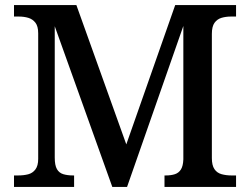

<svg xmlns="http://www.w3.org/2000/svg" viewBox="-20 -734 982 754"><path d="M35 0V-45H51Q73 -45 90.5 -49.5Q108 -54 119 -68.5Q130 -83 130 -110V-603Q130 -631 119 -645Q108 -659 91 -664Q74 -669 54 -669H35V-714H280L476 -167L668 -714H907V-669H887Q867 -669 850 -664Q833 -659 822.5 -644.5Q812 -630 812 -601V-113Q812 -85 822 -70Q832 -55 850 -50Q868 -45 889 -45H907V0H626V-45H631Q652 -45 667 -50Q682 -55 690.5 -68.5Q699 -82 700 -108V-632L479 0H421L195 -631V-115Q195 -85 203.5 -70Q212 -55 228.5 -50Q245 -45 267 -45H271V0Z"/></svg>

Font: Noto Serif Khmer Medium
Style: Regular
Weight: 500
Version: Version 2.003